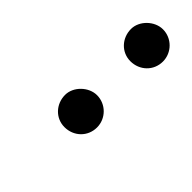

<svg xmlns="http://www.w3.org/2000/svg" viewBox="-4 -763 412 412"><g transform="rotate(-45 202.5 -557.0)"><path d="M405 -557C405 -582 382 -606 357 -606C329 -606 307 -585 307 -558C307 -530 328 -508 356 -508C383 -508 405 -530 405 -557ZM205 -557C205 -582 182 -606 157 -606C129 -606 107 -585 107 -558C107 -530 128 -508 156 -508C183 -508 205 -530 205 -557Z"/></g></svg>

Font: STIXGeneral
Style: Italic
Weight: 400
Italic angle: -16.33°
Designer: MicroPress Inc., with final additions and corrections provided by Coen Hoffman, Elsevier (retired)
Version: Version 1.1.0